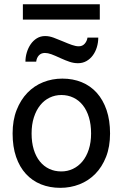

<svg xmlns="http://www.w3.org/2000/svg" viewBox="-20 -882 597 914"><path d="M130.4 -246.6Q130.4 -204.1 140.6 -170.4Q150.9 -136.7 169.7 -113.5Q188.5 -90.3 214.4 -78.1Q240.2 -65.9 272 -65.9Q301.3 -65.9 327.1 -78.1Q353 -90.3 372.3 -113.5Q391.6 -136.7 402.6 -170.4Q413.6 -204.1 413.6 -246.6Q413.6 -289.6 403.3 -323.5Q393.1 -357.4 374.3 -381.1Q355.5 -404.8 329.3 -417.2Q303.2 -429.7 272 -429.7Q242.2 -429.7 216.3 -417.2Q190.4 -404.8 171.4 -381.1Q152.3 -357.4 141.4 -323.5Q130.4 -289.6 130.4 -246.6ZM40 -246.6Q40 -309.6 59.1 -358.2Q78.1 -406.7 110.4 -440.2Q142.6 -473.6 185.5 -490.7Q228.5 -507.8 276.9 -507.8Q327.1 -507.8 368.9 -490.7Q410.6 -473.6 440.7 -440.2Q470.7 -406.7 487.3 -358.2Q503.9 -309.6 503.9 -246.6Q503.9 -183.6 484.9 -135.3Q465.8 -86.9 433.6 -54.2Q401.4 -21.5 358.4 -4.6Q315.4 12.2 267.1 12.2Q216.8 12.2 175 -4.6Q133.3 -21.5 103.3 -54.2Q73.2 -86.9 56.6 -135.3Q40 -183.6 40 -246.6ZM101.1 -588.4Q101.1 -610.8 107.7 -632.6Q114.3 -654.3 126.2 -671.6Q138.2 -689 155.5 -699.7Q172.9 -710.4 194.8 -710.4Q205.1 -710.4 214.8 -708.5Q224.6 -706.5 234.6 -702.9Q244.6 -699.2 255.6 -694.6Q266.6 -689.9 279.3 -685.1Q292.5 -679.7 303 -675.3Q313.5 -670.9 322.5 -668Q331.5 -665 339.4 -663.3Q347.2 -661.6 355 -661.6Q372.1 -661.6 383.1 -673.8Q394 -686 396.5 -703.1H447.8Q447.8 -679.7 441.2 -657.7Q434.6 -635.7 422.1 -618.7Q409.7 -601.6 391.6 -591.3Q373.5 -581.1 351.1 -581.1Q331.5 -581.1 311.8 -587.6Q292 -594.2 269.5 -604.5Q241.2 -617.7 224.4 -623.8Q207.5 -629.9 193.8 -629.9Q175.8 -629.9 165 -618.2Q154.3 -606.4 152.3 -588.4ZM88.9 -861.8H455.1V-788.6H88.9Z"/></svg>

Font: Andika Compact
Style: Regular
Weight: 400
Designer: Victor Gaultney, Annie Olsen, Julie Remington, Don Collingsworth, Eric Hays, Becca Hirsbrunner
Foundry: SIL International
Version: Version 5.000 ; LnSpcTght